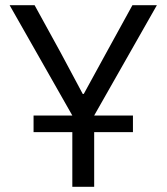

<svg xmlns="http://www.w3.org/2000/svg" viewBox="-20 -718 640 738"><path d="M258 -274 17 -698H113L213 -516L298 -357H302L389 -516L489 -698H583L342 -274H491V-210H342V0H258V-210H109V-274Z"/></svg>

Font: PlemolJP35 Console
Style: Regular
Weight: 400
Version: v2.0.3; ttfautohint (v1.8.4.7-5d5b-dirty) -l 6 -r 45 -G 200 